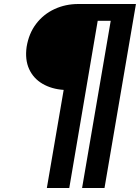

<svg xmlns="http://www.w3.org/2000/svg" viewBox="-20 -720 699 959"><path d="M298 -271 214 219H326L468 -616H533L390 219H502L659 -700H371Q307 -700 252 -674.5Q197 -649 160.5 -601Q124 -553 113 -486Q104 -422 125.5 -375Q147 -328 192.5 -301.5Q238 -275 298 -271Z"/></svg>

Font: Jost SemiBold
Style: Italic
Weight: 600
Italic angle: -5°
Version: Version 3.710